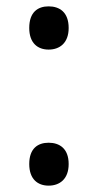

<svg xmlns="http://www.w3.org/2000/svg" viewBox="-20 -570 308 604"><path d="M133 -414C167 -414 196 -434 196 -482C196 -532 167 -550 133 -550C99 -550 72 -532 72 -482C72 -434 99 -414 133 -414ZM133 14C167 14 196 -6 196 -54C196 -103 167 -121 133 -121C99 -121 72 -103 72 -54C72 -6 99 14 133 14Z"/></svg>

Font: Noto Sans Math
Style: Regular
Weight: 400
Designer: Monotype Design Team, Delve Withrington, Jeff Kellem
Foundry: Monotype Imaging Inc., Delve Fonts LLC
Version: Version 3.000